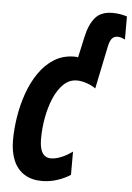

<svg xmlns="http://www.w3.org/2000/svg" viewBox="-54 -805 589 856"><g transform="rotate(5 240.0 -377.0)"><path d="M166 9.8Q119.6 9.8 87.4 -10.5Q55.2 -30.8 38.6 -68.8Q22 -106.9 22 -161.1Q22 -210 30.5 -264.2Q39.1 -318.4 57.1 -370.1Q75.2 -421.9 103.8 -463.6Q132.3 -505.4 171.9 -530.3Q211.4 -555.2 263.2 -555.2Q268.6 -555.2 272.7 -554.7Q276.9 -554.2 278.8 -553.2L298.8 -644Q311 -702.1 337.2 -733.2Q363.3 -764.2 415 -764.2Q434.6 -764.2 451.7 -761Q468.8 -757.8 480 -753.9V-650.9Q474.1 -653.8 465.3 -657Q456.5 -660.2 446.8 -660.2Q431.2 -660.2 421.9 -649.9Q412.6 -639.6 407.2 -615.2L367.2 -421.9Q350.1 -434.6 326.4 -442.4Q302.7 -450.2 283.2 -450.2Q249.5 -450.2 223.9 -425.8Q198.2 -401.4 180.9 -361.1Q163.6 -320.8 154.8 -272.9Q146 -225.1 146 -178.2Q146 -150.4 151.6 -131.6Q157.2 -112.8 168.7 -103.5Q180.2 -94.2 196.8 -94.2Q217.3 -94.2 241.7 -103.8Q266.1 -113.3 293 -132.8V-28.8Q270 -13.2 236.1 -1.7Q202.1 9.8 166 9.8Z"/></g></svg>

Font: Open Sans Condensed
Style: Italic
Weight: 400
Width: 3
Italic angle: -12°
Designer: Monotype Design Team
Foundry: Monotype Imaging Inc.
Version: Version 3.000